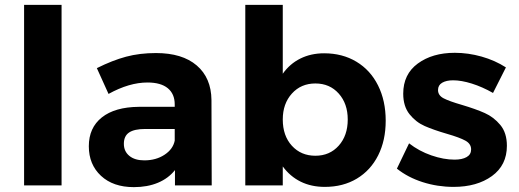

<svg xmlns="http://www.w3.org/2000/svg" viewBox="-20 -762 2132 789"><path d="M79 -742H233V0H79Z M699 0V-63Q672 -29 629 -11Q586 7 530 7Q445 7 395 -39.5Q345 -86 345 -161Q345 -237 398.5 -279.5Q452 -322 550 -323H698V-333Q698 -376 669.5 -399.5Q641 -423 586 -423Q511 -423 426 -376L378 -482Q442 -514 498 -529Q554 -544 621 -544Q729 -544 788.5 -493Q848 -442 849 -351L850 0ZM698 -184V-232H577Q532 -232 510.5 -217.5Q489 -203 489 -171Q489 -140 511.5 -121.5Q534 -103 573 -103Q621 -103 656 -126Q691 -149 698 -184Z M1565 -266Q1565 -185 1534 -123.5Q1503 -62 1446.5 -28Q1390 6 1315 6Q1259 6 1215.5 -15.5Q1172 -37 1142 -78V0H988V-742H1142V-459Q1171 -500 1214.5 -521.5Q1258 -543 1312 -543Q1387 -543 1444.5 -508.5Q1502 -474 1533.5 -411Q1565 -348 1565 -266ZM1409 -271Q1409 -336 1372 -377.5Q1335 -419 1276 -419Q1217 -419 1179.5 -377.5Q1142 -336 1142 -271Q1142 -204 1179.5 -163Q1217 -122 1276 -122Q1335 -122 1372 -163.5Q1409 -205 1409 -271Z M1842 -432Q1814 -432 1797 -422Q1780 -412 1780 -392Q1780 -370 1803 -358Q1826 -346 1878 -331Q1935 -314 1972 -297.5Q2009 -281 2036 -248.5Q2063 -216 2063 -163Q2063 -83 2001.5 -38.5Q1940 6 1844 6Q1778 6 1717 -13.5Q1656 -33 1611 -69L1661 -173Q1702 -141 1752.5 -123.5Q1803 -106 1848 -106Q1879 -106 1897.5 -116.5Q1916 -127 1916 -148Q1916 -171 1892.5 -184Q1869 -197 1817 -212Q1762 -228 1725.5 -244Q1689 -260 1663 -292.5Q1637 -325 1637 -377Q1637 -457 1697 -501Q1757 -545 1849 -545Q1904 -545 1959 -529.5Q2014 -514 2059 -485L2006 -380Q1962 -405 1919 -418.5Q1876 -432 1842 -432Z"/></svg>

Font: Gontserrat SemiBold
Style: Regular
Weight: 600
Designer: Julieta Ulanovsky
Foundry: Julieta Ulanovsky
Version: Version 6.001